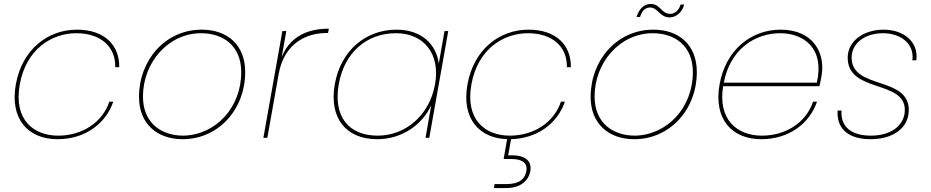

<svg xmlns="http://www.w3.org/2000/svg" viewBox="-20 -697 4710 971"><path d="M60 -270C29 -96 121 7 271 7C411 7 515 -72 553 -183H533C497 -76 394 -11 274 -11C150 -11 48 -91 80 -270C112 -449 242 -529 366 -529C486 -529 565 -464 563 -357H583C585 -468 509 -547 369 -547C219 -547 91 -444 60 -270Z M904 7C1082 7 1220 -141 1220 -333C1220 -469 1131 -547 1000 -547C815 -547 683 -392 683 -207C683 -72 773 7 904 7ZM907 -11C798 -11 703 -73 703 -209C703 -382 832 -529 997 -529C1106 -529 1200 -468 1200 -332C1200 -152 1070 -14 907 -11Z M1389 -321C1417 -481 1533 -530 1630 -530H1639L1643 -552C1496 -552 1410 -479 1386 -341ZM1312 0H1332L1428 -540H1408Z M1673 -270C1643 -98 1732 7 1887 7C2016 7 2117 -69 2161 -165L2132 0H2151L2247 -540H2228L2199 -375C2187 -471 2114 -547 1985 -547C1830 -547 1703 -442 1673 -270ZM2180 -270C2152 -114 2031 -11 1890 -11C1742 -11 1665 -109 1693 -270C1721 -431 1834 -529 1982 -529C2123 -529 2208 -426 2180 -270Z M2344 -270C2313 -96 2405 7 2555 7C2695 7 2799 -72 2837 -183H2817C2781 -76 2678 -11 2558 -11C2434 -11 2332 -91 2364 -270C2396 -449 2526 -529 2650 -529C2770 -529 2849 -464 2847 -357H2867C2869 -468 2793 -547 2653 -547C2503 -547 2375 -444 2344 -270ZM2567 -7H2547L2527 107H2564C2631 107 2648 135 2642 168C2635 207 2608 234 2541 234H2481L2478 254H2541C2611 254 2653 218 2662 168C2671 114 2634 84 2550 89Z M3188 7C3366 7 3504 -141 3504 -333C3504 -469 3415 -547 3284 -547C3099 -547 2967 -392 2967 -207C2967 -72 3057 7 3188 7ZM3191 -11C3082 -11 2987 -73 2987 -209C2987 -382 3116 -529 3281 -529C3390 -529 3484 -468 3484 -332C3484 -152 3354 -14 3191 -11ZM3199 -611H3217C3227 -644 3244 -659 3267 -659C3309 -659 3315 -609 3367 -609C3401 -609 3432 -638 3440 -674H3422C3413 -643 3391 -627 3370 -627C3323 -627 3321 -677 3271 -677C3237 -677 3211 -651 3199 -611Z M3627 -261H4124C4129 -279 4130 -289 4135 -315C4155 -428 4093 -547 3928 -547C3778 -547 3650 -444 3619 -270C3588 -96 3680 7 3830 7C3970 7 4074 -72 4112 -183H4092C4056 -76 3953 -11 3833 -11C3710 -11 3607 -90 3638 -267L3640 -275C3671 -451 3802 -529 3925 -529C4045 -529 4151 -453 4111 -279H3631Z M4383 7C4496 7 4576 -49 4576 -141C4576 -313 4287 -243 4287 -405C4287 -482 4358 -529 4446 -529C4533 -529 4606 -477 4594 -392H4614C4627 -486 4549 -547 4449 -547C4348 -547 4267 -490 4267 -405C4267 -226 4556 -294 4556 -141C4556 -69 4494 -11 4384 -11C4281 -11 4230 -60 4236 -138H4216C4210 -37 4281 7 4383 7Z"/></svg>

Font: Poppins Devanagari Thin
Style: Italic
Weight: 100
Italic angle: -10°
Designer: Ninad Kale (Devanagari), Jonny Pinhorn (Latin)
Foundry: Indian Type Foundry
Version: 4.005